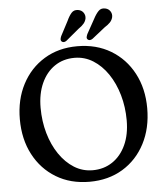

<svg xmlns="http://www.w3.org/2000/svg" viewBox="-60 -959 880 1027"><g transform="rotate(-5 379.5 -445.5)"><path d="M376 -713Q478.5 -713 556 -666.5Q633.5 -620 677 -538Q720.5 -456 720.5 -350.5Q720.5 -243 677.5 -160.5Q634.5 -78 557.8 -31.5Q481 15 379.5 15Q277.5 15 200.2 -31.8Q123 -78.5 79.8 -160.8Q36.5 -243 36.5 -350.5Q36.5 -455.5 79.2 -537.5Q122 -619.5 198.5 -666.2Q275 -713 376 -713ZM605.5 -295.5Q605.5 -367 587 -431.5Q568.5 -496 534.8 -545.8Q501 -595.5 455.5 -624Q410 -652.5 356 -652.5Q295 -652.5 249.2 -621.2Q203.5 -590 178 -533.5Q152.5 -477 152.5 -402Q152.5 -329.5 171 -265Q189.5 -200.5 223.2 -151Q257 -101.5 302.2 -73.2Q347.5 -45 401.5 -45Q461.5 -45 507.5 -75.8Q553.5 -106.5 579.5 -162.8Q605.5 -219 605.5 -295.5ZM336.5 -852Q348.5 -878.5 362.2 -894Q376 -909.5 398.5 -905.5Q416.5 -902.5 426.2 -888.8Q436 -875 433.5 -857.5Q430.5 -842 420 -829.8Q409.5 -817.5 391 -805L322 -747.5Q306.5 -736 295 -746Q290 -751.5 291 -758.5Q292 -765.5 295.5 -774ZM479 -850.5Q492.5 -876.5 506.8 -891.2Q521 -906 543.5 -901Q561 -897.5 570.2 -883.2Q579.5 -869 576 -851.5Q572 -835.5 561 -824Q550 -812.5 531.5 -801L461.5 -745.5Q445 -734.5 434.5 -745Q429.5 -750.5 431 -757.8Q432.5 -765 436 -773Z"/></g></svg>

Font: Fraunces 72pt S100
Style: Regular
Weight: 400
Version: Version 1.000; ttfautohint (v1.8.3)